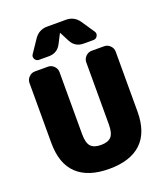

<svg xmlns="http://www.w3.org/2000/svg" viewBox="-172 -1087 1050 1214"><g transform="rotate(-20 353.0 -480.0)"><path d="M586 -730Q609 -730 626 -713Q643 -696 643 -673V-270Q643 -130 569 -60Q495 10 353 10Q211 10 137 -60Q63 -130 63 -270V-673Q63 -696 80 -713Q97 -730 120 -730H208Q231 -730 248 -713Q265 -696 265 -673V-255Q265 -197 286 -173.5Q307 -150 355 -150Q403 -150 424 -173.5Q445 -197 445 -255V-673Q445 -696 462 -713Q479 -730 502 -730ZM416 -970Q472 -970 504 -923L562 -837Q572 -822 563 -806Q554 -790 536 -790H470Q413 -790 387 -840L354 -904Q354 -905 353 -905Q352 -905 352 -904L319 -840Q293 -790 236 -790H170Q152 -790 143 -806Q134 -822 144 -837L202 -923Q234 -970 290 -970Z"/></g></svg>

Font: Rounded Mplus 1c Black
Style: Regular
Weight: 900
Version: Version 1.059.20150529